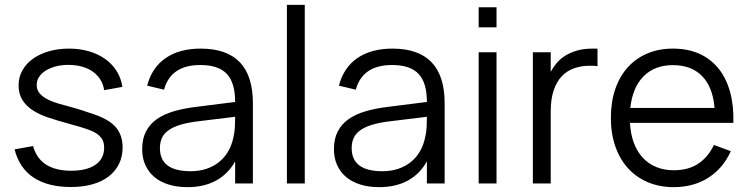

<svg xmlns="http://www.w3.org/2000/svg" viewBox="-20 -755 3078 790"><path d="M272 14.5Q177.5 14.5 118.5 -24.2Q59.5 -63 40 -140.5L116 -154Q130.5 -102.5 170 -77.5Q209.5 -52.5 273 -52.5Q337 -52.5 372.8 -77.2Q408.5 -102 408.5 -147.5Q408.5 -159.5 405.8 -169.5Q403 -179.5 396.2 -188.2Q389.5 -197 378.5 -204.8Q367.5 -212.5 350.5 -219Q335.5 -225 310.8 -232.5Q286 -240 254.5 -248.5Q216 -259 180.2 -270.8Q144.5 -282.5 117 -299.8Q89.5 -317 73 -342.2Q56.5 -367.5 56.5 -404Q56.5 -437 71.8 -464.8Q87 -492.5 114.5 -512.5Q142 -532.5 180.2 -543.8Q218.5 -555 264 -555Q308.5 -555 346.5 -543.8Q384.5 -532.5 413.2 -512Q442 -491.5 460.2 -462.2Q478.5 -433 483.5 -397.5L408.5 -384Q405 -408.5 392.8 -427.8Q380.5 -447 361.5 -460.5Q342.5 -474 317 -481Q291.5 -488 260.5 -488Q233 -488 209.5 -481.8Q186 -475.5 168.5 -464.8Q151 -454 141 -438.8Q131 -423.5 131 -405.5Q131 -384.5 144 -370Q157 -355.5 176.5 -345.8Q196 -336 219.2 -329.2Q242.5 -322.5 263.5 -317Q291.5 -309.5 319.5 -300.5Q347.5 -291.5 371.5 -283Q432 -261.5 458.2 -229.5Q484.5 -197.5 484.5 -149Q484.5 -111 469.8 -80.8Q455 -50.5 427.5 -29.2Q400 -8 360.8 3.2Q321.5 14.5 272 14.5Z M805.5 -555Q1020.5 -555 1020.5 -330.5V0H947.5V-91Q918.5 -39 869 -12Q819.5 15 751.5 15Q708 15 673.5 4.2Q639 -6.5 615 -26.8Q591 -47 578 -76Q565 -105 565 -141.5Q565 -184 580.8 -214.2Q596.5 -244.5 625.2 -264.8Q654 -285 694.8 -297Q735.5 -309 785 -315L947.5 -335.5Q947.5 -415 913 -451.2Q878.5 -487.5 804.5 -487.5Q682.5 -487.5 655 -386L585.5 -402.5Q604.5 -476.5 661.2 -515.8Q718 -555 805.5 -555ZM792 -255.5Q751 -250.5 721.8 -241.5Q692.5 -232.5 673.8 -219.2Q655 -206 646.5 -187.8Q638 -169.5 638 -145.5Q638 -50.5 764.5 -50.5Q799.5 -50.5 829 -60.2Q858.5 -70 881.2 -88.2Q904 -106.5 919 -132.5Q934 -158.5 940.5 -190.5Q945.5 -211 946.5 -233.8Q947.5 -256.5 947.5 -274.5Z M1160.5 0V-735H1234V0Z M1594.5 -555Q1809.5 -555 1809.5 -330.5V0H1736.5V-91Q1707.5 -39 1658 -12Q1608.5 15 1540.5 15Q1497 15 1462.5 4.2Q1428 -6.5 1404 -26.8Q1380 -47 1367 -76Q1354 -105 1354 -141.5Q1354 -184 1369.8 -214.2Q1385.5 -244.5 1414.2 -264.8Q1443 -285 1483.8 -297Q1524.5 -309 1574 -315L1736.5 -335.5Q1736.5 -415 1702 -451.2Q1667.5 -487.5 1593.5 -487.5Q1471.5 -487.5 1444 -386L1374.5 -402.5Q1393.5 -476.5 1450.2 -515.8Q1507 -555 1594.5 -555ZM1581 -255.5Q1540 -250.5 1510.8 -241.5Q1481.5 -232.5 1462.8 -219.2Q1444 -206 1435.5 -187.8Q1427 -169.5 1427 -145.5Q1427 -50.5 1553.5 -50.5Q1588.5 -50.5 1618 -60.2Q1647.5 -70 1670.2 -88.2Q1693 -106.5 1708 -132.5Q1723 -158.5 1729.5 -190.5Q1734.5 -211 1735.5 -233.8Q1736.5 -256.5 1736.5 -274.5Z M1949.5 -642.5V-725H2023V-642.5ZM1949.5 0V-540H2023V0Z M2438.5 -482.5Q2431.5 -484 2423.5 -484.2Q2415.5 -484.5 2406 -484.5Q2371.5 -484.5 2342 -474Q2312.5 -463.5 2291.2 -441Q2270 -418.5 2258 -382.8Q2246 -347 2246 -296.5V0H2172.5V-540H2246V-459.5Q2255.5 -477.5 2269.8 -494.8Q2284 -512 2304.8 -525.2Q2325.5 -538.5 2353.5 -546.8Q2381.5 -555 2418.5 -555Q2424 -555 2428.5 -555Q2433 -555 2438.5 -554.5Z M2752 -54.5Q2812.5 -54.5 2853 -81.5Q2893.5 -108.5 2917.5 -158.5L2987 -133Q2954.5 -61.5 2893.8 -23.2Q2833 15 2752 15Q2693.5 15 2645.8 -5.2Q2598 -25.5 2564.2 -62.5Q2530.5 -99.5 2512 -152.2Q2493.5 -205 2493.5 -270Q2493.5 -335.5 2511.5 -388.2Q2529.5 -441 2563 -478Q2596.5 -515 2643.5 -535Q2690.5 -555 2749 -555Q2810 -555 2857 -534Q2904 -513 2936 -473.5Q2968 -434 2983.8 -377.5Q2999.5 -321 2997.5 -249.5H2572Q2574.5 -203.5 2588 -167.2Q2601.5 -131 2624.8 -106Q2648 -81 2680.2 -67.8Q2712.5 -54.5 2752 -54.5ZM2920 -311Q2913 -396.5 2869 -441.8Q2825 -487 2749 -487Q2673.5 -487 2628 -441Q2582.5 -395 2573.5 -311Z"/></svg>

Font: Vela Sans
Style: Regular
Weight: 400
Designer: Principal design: Mikhail Sharanda - project Manrope.
Design modification: Ravid Balaliev
Foundry: Mikhail Sharanda
Version: Version 1.001;August 23, 2023;FontCreator 14.0.0.2901 64-bit